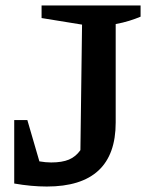

<svg xmlns="http://www.w3.org/2000/svg" viewBox="-20 -672 547 702"><path d="M32 -1V-233H80L124 -82Q147 -78 167 -78Q207 -78 232 -88.5Q257 -99 274 -123L280 -582L132 -606V-652H494V-611Q475 -603 452.5 -596Q430 -589 403 -584V-224Q403 10 151 10Q95 10 32 -1Z"/></svg>

Font: Piazzolla SC SemiBold
Style: Regular
Weight: 600
Designer: Juan Pablo del Peral
Foundry: Huerta Tipografica
Version: Version 1.330